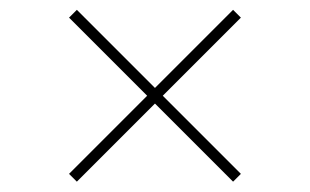

<svg xmlns="http://www.w3.org/2000/svg" viewBox="-20 -446 615 381"><path d="M117 -101 272 -256 117 -411 132.5 -426.5 287.5 -271.5 442.5 -426.5 458 -411 303 -256 458 -101 442.5 -85.5 287.5 -240.5 132.5 -85.5Z"/></svg>

Font: Newsreader Display ExtraLight
Style: Regular
Weight: 275
Designer: Hugues Gentile
Foundry: Production Type
Version: Version 1.002